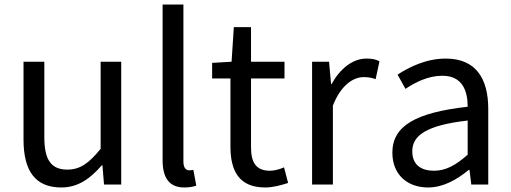

<svg xmlns="http://www.w3.org/2000/svg" viewBox="-20 -816 2259 849"><path d="M251 13C325 13 379 -26 430 -85H433L440 0H516V-543H425V-158C373 -94 334 -66 278 -66C206 -66 176 -109 176 -210V-543H84V-199C84 -60 136 13 251 13Z M795 13C820 13 835 9 848 5L835 -65C825 -63 821 -63 816 -63C802 -63 791 -74 791 -102V-796H699V-108C699 -31 727 13 795 13Z M1153 13C1187 13 1223 3 1254 -7L1236 -76C1218 -68 1194 -61 1174 -61C1111 -61 1090 -99 1090 -165V-469H1238V-543H1090V-696H1014L1004 -543L918 -538V-469H999V-168C999 -59 1038 13 1153 13Z M1360 0H1452V-349C1488 -441 1543 -475 1588 -475C1611 -475 1623 -472 1641 -466L1658 -545C1641 -554 1624 -557 1600 -557C1540 -557 1484 -513 1446 -444H1444L1435 -543H1360Z M1873 13C1940 13 2001 -22 2053 -65H2056L2064 0H2139V-334C2139 -469 2084 -557 1951 -557C1863 -557 1787 -518 1738 -486L1773 -423C1816 -452 1873 -481 1936 -481C2025 -481 2048 -414 2048 -344C1817 -318 1715 -259 1715 -141C1715 -43 1782 13 1873 13ZM1899 -61C1845 -61 1803 -85 1803 -147C1803 -217 1865 -262 2048 -283V-132C1995 -85 1951 -61 1899 -61Z"/></svg>

Font: Noto Sans CJK JP
Style: Regular
Weight: 400
Designer: Ryoko NISHIZUKA 西塚涼子 (kana, bopomofo & ideographs); Paul D. Hunt (Latin, Greek & Cyrillic); Sandoll Communications 산돌커뮤니
Foundry: Adobe
Version: Version 2.004;hotconv 1.0.118;makeotfexe 2.5.65603